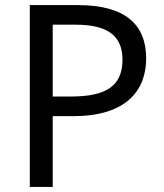

<svg xmlns="http://www.w3.org/2000/svg" viewBox="-20 -734 645 754"><path d="M286 -714H97V0H187V-278H269C483 -278 554 -386 554 -504C554 -637 473 -714 286 -714ZM278 -637C404 -637 461 -592 461 -500C461 -395 395 -355 259 -355H187V-637Z"/></svg>

Font: Noto Sans Hebrew Droid Medium
Style: Regular
Weight: 500
Designer: Monotype Design Team
Foundry: Monotype Imaging Inc.
Version: Version 1.100